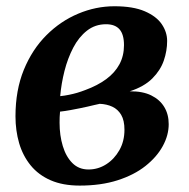

<svg xmlns="http://www.w3.org/2000/svg" viewBox="-20 -583 605 614"><path d="M235 10.5Q181 10.5 142 -6.5Q103 -23.5 78 -54.2Q53 -85 41.2 -125.2Q29.5 -165.5 29.5 -211Q29.5 -294.5 56.2 -359.8Q83 -425 128.2 -470.2Q173.5 -515.5 230 -539.2Q286.5 -563 346 -563Q405.5 -563 442.8 -547Q480 -531 497.2 -505.8Q514.5 -480.5 514.5 -452Q514.5 -420.5 503.8 -389.2Q493 -358 467 -332Q441 -306 395 -291Q436 -291.5 463.5 -278Q491 -264.5 505.2 -241Q519.5 -217.5 519.5 -186Q519.5 -150.5 500.5 -115.8Q481.5 -81 445.2 -52.2Q409 -23.5 356 -6.5Q303 10.5 235 10.5ZM263 -41Q293.5 -41 319.5 -57.5Q345.5 -74 361.8 -102.8Q378 -131.5 378 -168Q378 -198 367.5 -215.8Q357 -233.5 339.2 -241.8Q321.5 -250 299 -251Q291 -249.5 281 -247Q271 -244.5 259.8 -242Q248.5 -239.5 236.5 -237Q221.5 -234 205.5 -231Q189.5 -228 172 -226Q171 -217.5 170.8 -208.5Q170.5 -199.5 170.5 -190.5Q170.5 -150 180.8 -116Q191 -82 211.5 -61.5Q232 -41 263 -41ZM172.5 -275.5Q187 -277 200.5 -279.8Q214 -282.5 226.8 -286.2Q239.5 -290 252.5 -295Q292 -309.5 319.8 -330Q347.5 -350.5 362 -377.5Q376.5 -404.5 376.5 -438.5Q376.5 -473 362.2 -489.2Q348 -505.5 319 -505.5Q284.5 -505.5 258.2 -485Q232 -464.5 214.2 -430.5Q196.5 -396.5 186.2 -356Q176 -315.5 172.5 -275.5Z"/></svg>

Font: Merriweather 36pt
Style: Bold Italic
Weight: 700
Italic angle: -7.8°
Version: Version 2.101